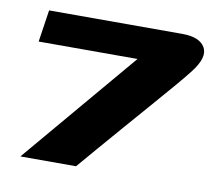

<svg xmlns="http://www.w3.org/2000/svg" viewBox="-59 -525 659 591"><g transform="rotate(10 270.5 -229.0)"><path d="M40 0 343 -358H34L49 -458H465Q520 -458 536.5 -429Q553 -400 515 -351Q502 -334 474.5 -301.5Q447 -269 411 -228Q375 -187 337.5 -143.5Q300 -100 267.5 -62.5Q235 -25 214 0Z"/></g></svg>

Font: Genos ExtraBold
Style: Italic
Weight: 800
Italic angle: -8°
Version: Version 1.010